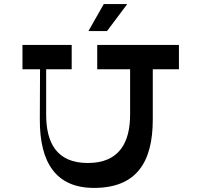

<svg xmlns="http://www.w3.org/2000/svg" viewBox="-20 -920 966 940"><path d="M603 -900H488L413 -768H504ZM856 -700H456V-581H617V-359C617 -220 562 -122 410 -122C258 -122 206 -220 206 -359V-581H331V-700H90V-581H176L175 -335C174 -123 255 0 440 0C646 0 728 -123 728 -335V-581H856Z"/></svg>

Font: Space Cowgirl Medium
Style: Regular
Weight: 600
Designer: Valery Marier
Foundry: Valery Marier
Version: Version 1.000;hotconv 1.0.109;makeotfexe 2.5.65596